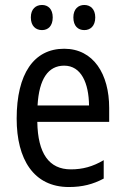

<svg xmlns="http://www.w3.org/2000/svg" viewBox="-20 -742 502 772"><path d="M104 -672C104 -637 124 -621 149 -621C173 -621 192 -637 192 -672C192 -706 173 -722 149 -722C124 -722 104 -706 104 -672ZM275 -672C275 -637 294 -621 319 -621C343 -621 363 -637 363 -672C363 -706 343 -722 319 -722C295 -722 275 -706 275 -672ZM238 -546C116 -546 47 -445 47 -265C47 -102 115 10 257 10C311 10 354 -1 397 -24V-98C353 -72 312 -61 265 -61C177 -61 132 -125 130 -252H419V-308C419 -444 356 -546 238 -546ZM238 -478C307 -478 337 -407 338 -318H131C137 -425 174 -478 238 -478Z"/></svg>

Font: Noto Sans Kannada Condensed
Style: Regular
Weight: 400
Width: 3
Designer: Jelle Bosma - Monotype Design Team
Foundry: Monotype Imaging Inc.
Version: Version 2.005